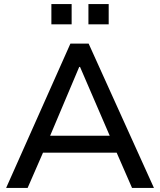

<svg xmlns="http://www.w3.org/2000/svg" viewBox="-20 -918 782 938"><path d="M10 0 324 -705H413L732 0H625L550 -172H190L115 0ZM367 -591 225 -255H516L371 -591ZM412 -799V-898H511V-799ZM231 -799V-898H330V-799Z"/></svg>

Font: Mulish SemiBold
Style: Regular
Weight: 600
Designer: Vernon Adams
Foundry: Vernon Adams
Version: Version 3.603; ttfautohint (v1.8.3)